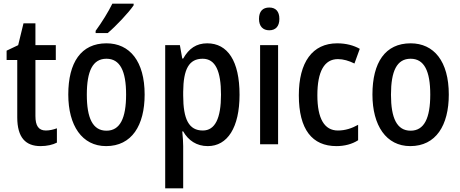

<svg xmlns="http://www.w3.org/2000/svg" viewBox="-20 -786 2508 1046"><path d="M230 -75C190 -75 173 -101 173 -154V-459H284V-540H173V-659H108L79 -540L16 -510V-459H74V-147C74 -36 120 10 201 10C235 10 267 3 290 -9V-87C271 -80 250 -75 230 -75Z M708 -757V-766H592C570 -721 536 -666 501 -618V-606H567C611 -643 681 -717 708 -757ZM768 -271C768 -452 687 -550 560 -550C422 -550 352 -446 352 -271C352 -102 427 10 558 10C698 10 768 -103 768 -271ZM453 -270C453 -399 485 -466 560 -466C634 -466 667 -399 667 -271C667 -142 634 -74 560 -74C485 -74 453 -143 453 -270Z M1109 -550C1050 -550 1009 -522 978 -467H973L960 -540H880V240H978V10C978 -11 976 -40 973 -70H978C1006 -21 1051 10 1112 10C1219 10 1285 -91 1285 -270C1285 -454 1220 -550 1109 -550ZM1084 -466C1154 -466 1184 -398 1184 -270C1184 -142 1152 -75 1085 -75C1009 -75 978 -136 978 -266V-286C979 -410 1010 -466 1084 -466Z M1447 -745C1412 -745 1391 -725 1391 -683C1391 -642 1413 -621 1447 -621C1481 -621 1502 -642 1502 -683C1502 -724 1482 -745 1447 -745ZM1495 -540H1397V0H1495Z M1813 10C1857 10 1899 -1 1931 -22V-106C1897 -87 1861 -75 1821 -75C1747 -75 1709 -140 1709 -267C1709 -397 1747 -464 1821 -464C1850 -464 1881 -455 1911 -440L1940 -520C1908 -538 1867 -550 1817 -550C1682 -550 1608 -447 1608 -267C1608 -80 1681 10 1813 10Z M2425 -271C2425 -452 2344 -550 2217 -550C2079 -550 2009 -446 2009 -271C2009 -102 2084 10 2215 10C2355 10 2425 -103 2425 -271ZM2110 -270C2110 -399 2142 -466 2217 -466C2291 -466 2324 -399 2324 -271C2324 -142 2291 -74 2217 -74C2142 -74 2110 -143 2110 -270Z"/></svg>

Font: Noto Sans Armenian Condensed Medium
Style: Regular
Weight: 500
Width: 3
Designer: Monotype Design Team
Foundry: Monotype Imaging Inc.
Version: Version 2.008